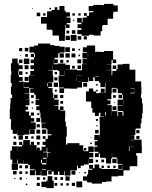

<svg xmlns="http://www.w3.org/2000/svg" viewBox="-20 -945 780 983"><path d="M377 -821H397V-829H375V-853H399V-831H403V-855H424V-864H436V-882H458V-888H434V-914H458V-920H496V-919H513V-925H561V-917H583V-885H561V-877H559V-849H531V-817H506V-812H503V-785H495V-763H459V-767H436V-762H398V-770H376V-792H397V-801H377ZM245 -793H219V-824H190V-858H221V-887H244V-894H260V-908H274V-894H284V-914H310V-890H316V-882H338V-860H321V-855H341V-827H321V-820H336V-802H318V-817H315V-793H313V-765H312V-736H282V-763H249V-789H245ZM233 -905H241V-897H233ZM145 -903H149V-899H145ZM168 -880H186V-862H168ZM410 -864V-878H424V-864ZM201 -877H213V-865H201ZM351 -877H363V-865H351ZM381 -877H393V-865H381ZM360 -844V-838H354V-844ZM348 -790H366V-772H348ZM320 -774V-788H334V-774ZM342 -766H372V-736H342ZM316 -762H338V-740H316ZM378 -760H396V-742H378ZM425 -759V-743H409V-759ZM707 -416H711V-366H708V-339H704V-313H700V-287H675V-282H673V-254H651V-253H668V-230H705V-201H706V-161H677V-148H683V-94H644V-73H612V-45H585V-42H551V-16H524V-13H502V-5H450V-11H426V-20H405V-42H426V-51H431V-76H453V-81H436V-101H456V-84H464V-103H488V-84H499V-80H585V-77H608V-101H607V-80H585V-102H606V-106H581V-133H578V-139H554V-160H553V-134H549V-108H523V-134H519V-137H492V-159H486V-141H466V-161H484V-168H463V-194H479V-200H465V-222H479V-228H463V-254H489V-238H490V-257H491V-315H490V-347H513V-349H494V-368H486V-351H466V-368H453V-392H447V-425H420V-477H435V-492H457V-477H472V-468H487V-470H520V-522H518V-499H494V-522H487V-530H465V-549H457V-530H435V-549H432V-525H400V-526H376V-525H400V-497H376V-491H336V-492H308V-469H284V-493H307V-497H282V-525H280V-557H309V-582H308V-559H284V-582H277V-586H251V-612H250V-587H227V-585H250V-558H253V-524H227V-522H247V-500H227V-494H249V-468H253V-443H257V-460H275V-442H258V-435H280V-407H259V-404H279V-383H287V-400H305V-382H288V-379H314V-343H313V-322H317V-297H322V-245H318V-205H325V-212H387V-201H406V-175H410V-171H432V-195H460V-167H436V-163H458V-139H436V-132H457V-110H435V-131H434V-103H410V-97H393V-84H379V-97H374V-73H341V-46H311V-69H308V-49H284V-67H277V-50H255V-67H245V-52H227V-70H242V-72H221V-46H191V-72H189V-48H163V-72H159V-48H133V-74H157V-78H133V-100H125V-106H101V-125H100V-107H72V-128H69V-108H43V-128H33V-174H41V-196H71V-174H72V-195H93V-203H78V-219H94V-204H99V-228H133V-204H138V-219H154V-203H139V-202H167V-175H168V-189H184V-175H193V-194H213V-203H198V-219H213V-234H225V-252H243V-258H223V-283H218V-288H193V-314H216V-316H191V-342H187V-368H183V-381H166V-401H181V-407H162V-435H181V-438H163V-460H155V-470H135V-492H152V-494H130V-467H105V-465H130V-437H111V-436H131V-406H111V-399H124V-383H111V-374H129V-353H138V-340H155V-322H138V-318H163V-284H135V-283H158V-259H134V-282H131V-256H104V-253H68V-275H67V-260H45V-281H36V-321H37V-335H30V-387H32V-415H34V-443H42V-461H36V-501H40V-520H35V-562H38V-581H36V-621H42V-645H70V-621H76V-611H96V-591H76V-581H74V-562H77V-551H96V-531H77V-527H102V-495H129V-498H103V-524H128V-559H155V-560H135V-582H154V-591H136V-611H154V-622H137V-640H154V-653H159V-670H155V-676H131V-706H155V-712H175V-722H237V-714H259V-710H285V-706H311V-676H285V-672H278V-649H259V-641H276V-621H256V-638H255V-616H277V-620H315V-613H338V-589H315V-588H338V-589H374V-585H398V-589H400V-617H426V-618H403V-644H426V-647H402V-675H425V-679H404V-703H425V-712H467V-680H495V-679H513V-684H559V-640H575V-622H557V-638H551V-616H525V-615H550V-587H523V-586H551V-560H555V-582H576V-591H582V-615H609V-618H643V-590H645V-588H673V-528H703V-499H704V-463H702V-442H707ZM314 -703H338V-679H314ZM107 -700H125V-682H107ZM78 -699H94V-683H78ZM349 -684V-698H363V-684ZM382 -695H390V-687H382ZM307 -672V-650H285V-672ZM315 -672H337V-650H315ZM346 -671H366V-651H346ZM430 -651H431V-670H430ZM138 -653V-669H154V-653ZM123 -668V-654H109V-668ZM390 -657H382V-665H390ZM88 -663V-659H84V-663ZM102 -645H130V-617H102ZM376 -641H396V-621H376ZM77 -640H95V-622H77ZM304 -639V-623H288V-639ZM332 -637V-625H320V-637ZM106 -611H126V-591H106ZM395 -610V-592H377V-610ZM575 -592H557V-610H575ZM363 -608V-594H349V-608ZM77 -580H95V-562H77ZM260 -565V-577H272V-565ZM111 -566V-576H121V-566ZM398 -556V-557H374V-556ZM468 -554V-552H487V-554ZM371 -553H370V-531H371ZM126 -531H106V-551H126ZM274 -533H258V-549H274ZM255 -522H277V-500H255ZM406 -521H426V-501H406ZM225 -520H222V-502H225ZM472 -515H480V-507H472ZM576 -495H552V-465H550V-437H530V-431H546V-411H530V-407H552V-376H581V-350H585V-372H607V-353H612V-374H609V-377H582V-405H609V-407H582V-435H609V-460H605V-468H583V-491H576ZM647 -467H668V-494H649V-492H667V-470H647ZM496 -471V-491H516V-471ZM576 -471H556V-491H576ZM271 -486V-476H261V-486ZM472 -485H480V-477H472ZM605 -442H587V-460H605ZM288 -459H304V-443H288ZM139 -458H153V-444H139ZM559 -458H573V-444H559ZM611 -434H610V-408H611ZM303 -428V-414H289V-428ZM141 -426H151V-416H141ZM568 -423V-419H564V-423ZM556 -401H576V-381H556ZM149 -394V-388H143V-394ZM551 -375H550V-354H551ZM522 -354V-371H518V-354ZM138 -369H154V-353H138ZM171 -356V-366H181V-356ZM186 -321H166V-341H186ZM471 -336H481V-326H471ZM184 -309V-293H168V-309ZM479 -304V-298H473V-304ZM195 -282H217V-260H195ZM186 -261H166V-281H186ZM485 -262H467V-280H485ZM678 -279H694V-263H678ZM75 -252H97V-230H75ZM186 -231H166V-251H186ZM108 -233V-249H124V-233ZM694 -233H678V-249H694ZM199 -234V-248H213V-234ZM50 -235V-247H62V-235ZM140 -235V-247H152V-235ZM444 -239V-243H448V-239ZM650 -229V-227H667V-229ZM64 -203H48V-219H64ZM183 -218V-204H169V-218ZM450 -207H442V-215H450ZM643 -194H666V-195H643V-194H640V-172H643ZM222 -188H219V-168H200V-165H220V-139H223V-164H238V-167H222ZM410 -187H422V-175H410ZM195 -127H190V-110H195V-103H217V-110H218V-137H200V-132H217V-110H195ZM555 -132H577V-110H555ZM499 -128H513V-114H499ZM470 -115V-127H482V-115ZM72 -75H40V-107H72ZM124 -83H108V-99H124ZM93 -84H79V-98H93ZM512 -97V-85H500V-97ZM530 -85V-97H542V-85ZM572 -97V-85H560V-97ZM217 -79H195V-76H217ZM366 -51H346V-71H366ZM65 -52H47V-70H65ZM93 -54H79V-68H93ZM122 -55H110V-67H122ZM412 -57V-65H420V-57ZM384 -59V-63H388V-59ZM224 -43H248V-20H255V18H217V13H192V-15H217V-20H224ZM337 -20H315V-42H337ZM169 -24V-38H183V-24ZM273 -24H259V-38H273ZM303 -24H289V-38H303ZM92 -25H80V-37H92ZM200 -25V-37H212V-25ZM59 -28H53V-34H59ZM114 -29V-33H118V-29ZM401 14H371V-16H401ZM184 7H168V-9H184ZM364 7H348V-9H364ZM273 6H259V-8H273ZM302 5H290V-7H302ZM332 5H320V-7H332ZM120 3H112V-5H120Z"/></svg>

Font: Rubik-Storm
Style: Regular
Weight: 400
Designer: NaN (generative design), Hubert & Fischer (Rubik source font outlines)
Foundry: NaN, Hubert & Fischer
Version: Version 1.000